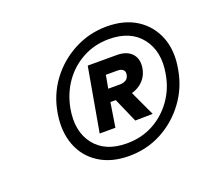

<svg xmlns="http://www.w3.org/2000/svg" viewBox="-81 -811 663 608"><g transform="rotate(-20 251.0 -507.0)"><path d="M259 -302Q200 -302 158.5 -328.5Q117 -355 99.5 -401.5Q82 -448 92 -507Q102 -567 136.5 -613Q171 -659 222 -685.5Q273 -712 331 -712Q391 -712 432 -685.5Q473 -659 491 -613Q509 -567 498 -507Q488 -448 453.5 -401.5Q419 -355 369 -328.5Q319 -302 259 -302ZM315 -401 272 -499H329L374 -402ZM266 -342Q315 -342 354.5 -363Q394 -384 421 -421.5Q448 -459 456 -507Q469 -579 433 -625.5Q397 -672 324 -672Q276 -672 236 -650.5Q196 -629 170 -592Q144 -555 135 -507Q122 -434 157.5 -388Q193 -342 266 -342ZM195 -401 233 -616H331Q364 -616 381 -598Q398 -580 393 -549Q388 -519 364.5 -501Q341 -483 308 -483H261L248 -401ZM269 -525H308Q320 -525 328.5 -530Q337 -535 339 -547Q341 -558 334.5 -563.5Q328 -569 316 -569H277Z"/></g></svg>

Font: DM Sans 36pt Medium
Style: Italic
Weight: 500
Italic angle: -10°
Designer: Colophon Foundry, Jonny Pinhorn
Foundry: Colophon Foundry
Version: Version 4.004;gftools[0.9.30]